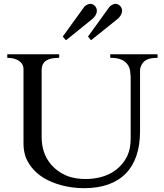

<svg xmlns="http://www.w3.org/2000/svg" viewBox="-20 -972 856 1005"><path d="M713 -284V-604C713 -616 718 -627 723 -636C738 -660 761 -669 801 -669C802 -669 803 -670 804 -670C805 -672 805 -672 805 -673V-685C805 -687 803 -688 801 -688H561C558 -689 557 -688 557 -685V-673C557 -670 558 -669 561 -669H571C595 -669 621 -660 632 -650C649 -638 662 -616 662 -590C664 -579 664 -567 664 -556V-246C664 -211 658 -181 646 -155C609 -81 536 -35 426 -35C393 -35 362 -40 334 -50C258 -81 198 -147 198 -254V-604C198 -655 235 -669 286 -669C287 -669 288 -670 289 -670C290 -672 290 -672 290 -673V-685C290 -687 288 -688 286 -688H21C19 -689 18 -688 18 -685V-673C17 -670 18 -669 21 -669C63 -669 103 -650 103 -610V-220C103 -192 108 -167 116 -145C137 -99 167 -67 208 -41C262 -9 336 13 420 13C612 13 713 -93 713 -284ZM452 -952C446 -952 440 -950 434 -946C427 -943 421 -937 415 -928L311 -784C310 -783 309 -782 309 -781C309 -780 310 -779 311 -778C315 -773 319 -768 323 -763H325C326 -763 328 -763 329 -764L460 -870C472 -879 487 -896 487 -916C487 -935 471 -952 452 -952ZM584 -952C578 -952 572 -950 566 -946C559 -943 553 -937 547 -928L443 -784C442 -783 441 -782 441 -781C441 -780 442 -779 443 -778C447 -773 451 -768 455 -763H457C458 -763 459 -763 460 -764L592 -870C604 -879 619 -896 619 -916C619 -935 603 -952 584 -952Z"/></svg>

Font: fbb
Style: Regular
Weight: 400
Designer: David J. Perry, Michael Sharpe
Version: Version 1.045